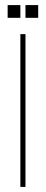

<svg xmlns="http://www.w3.org/2000/svg" viewBox="-20 -734 180 754"><path d="M60 0V-600H80V0ZM80 -664V-714H130V-664ZM10 -664V-714H60V-664Z"/></svg>

Font: Big Shoulders Display Thin
Style: Regular
Weight: 100
Designer: Patric King
Foundry: XO Type Co
Version: Version 1.000; ttfautohint (v1.8.2)